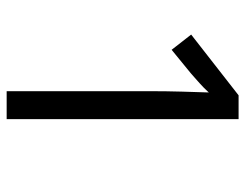

<svg xmlns="http://www.w3.org/2000/svg" viewBox="-102 -652 754 591"><g transform="rotate(90 275.5 -357.0)"><path d="M347.2 0H261.2V-445.8Q261.2 -466.8 261.5 -490.7Q261.7 -514.6 262.5 -538.3Q263.2 -562 263.9 -583.7Q264.6 -605.5 265.1 -622.1Q256.8 -613.3 250.5 -606.9Q244.1 -600.6 237.5 -594.7Q231 -588.9 223.6 -582.3Q216.3 -575.7 206.1 -566.9L133.8 -507.8L86.9 -567.9L273.9 -713.9H347.2Z"/></g></svg>

Font: Khmer
Style: Regular
Weight: 400
Foundry: Danh Hong
Version: Version 2.00 February 8, 2013